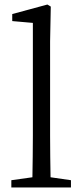

<svg xmlns="http://www.w3.org/2000/svg" viewBox="-20 -827 364 847"><path d="M203 -45C202 -104 201 -169 201 -228V-644L204 -798L189 -807L34 -765V-734L125 -726V-228C125 -169 124 -104 123 -45L30 -32V0H293V-32Z"/></svg>

Font: Shippori Mincho
Style: Regular
Weight: 400
Designer: Bonji Tadano  Ryoko NISHIZUKA  (kana & ideographs); Frank Grießhammer (Latin, Greek & Cyrillic); Wenlong ZHANG  (bopomof
Foundry: Adobe Systems Incorporated
Version: Version 1.003;PS 1.001;hotconv 16.6.54;makeotf.lib2.5.65590